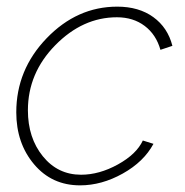

<svg xmlns="http://www.w3.org/2000/svg" viewBox="-20 -548 558 578"><path d="M29 -210Q29 -338 120.5 -433Q212 -528 333 -528Q398 -528 441.5 -496.5Q485 -465 499 -410L463 -398Q450 -444 415.5 -470Q381 -496 332 -496Q229 -496 146.5 -412Q64 -328 64 -216Q64 -133 109 -77.5Q154 -22 224 -22Q279 -22 335 -53Q391 -84 410 -125L442 -115Q413 -61 349.5 -25.5Q286 10 221 10Q136 10 82.5 -53.5Q29 -117 29 -210Z"/></svg>

Font: Raleway-v4020 ExtraLight
Style: Italic
Weight: 275
Italic angle: -12°
Designer: Matt McInerney, Pablo Impallari, Rodrigo Fuenzalida
Foundry: Matt McInerney, Pablo Impallari, Rodrigo Fuenzalida
Version: Version 4.020;PS 004.020;hotconv 1.0.88;makeotf.lib2.5.64775